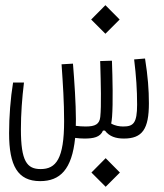

<svg xmlns="http://www.w3.org/2000/svg" viewBox="-20 -526 626 731"><path d="M132.8 163.6C208.5 163.6 253.9 119.6 266.1 -1C277.3 0.5 290 1.5 301.3 1.5C335.4 1.5 361.8 -3.4 372.1 -28.8H379.4C396.5 -6.3 420.9 1.5 451.7 1.5C522 1.5 546.9 -34.7 546.9 -132.8C546.9 -183.6 543 -235.4 532.2 -303.2L490.7 -299.8C498.5 -235.8 502 -184.1 502 -127.9C502 -57.1 487.8 -44.4 449.2 -44.4C435.1 -44.4 418 -46.9 403.3 -55.7C404.8 -62.5 405.8 -70.8 406.7 -82C410.6 -132.8 408.7 -226.6 406.2 -294.9L361.3 -293.5C361.3 -289.6 361.3 -285.6 361.8 -281.2C363.8 -210.4 366.2 -122.1 361.8 -81.1C358.9 -53.2 342.8 -44.4 306.2 -44.4C292.5 -44.4 281.2 -45.4 268.6 -46.9C269 -55.2 269 -63.5 269 -71.8C269 -129.9 263.2 -218.3 257.8 -283.7L214.4 -281.2C219.7 -203.1 224.1 -138.7 224.1 -64.9C224.1 78.6 193.4 117.7 134.8 117.7C82.5 117.7 59.6 87.9 59.6 -33.7C59.6 -93.3 64 -151.9 71.3 -211.9H29.8C20 -152.8 14.6 -80.6 14.6 -19C14.6 105 47.4 163.6 132.8 163.6ZM382.3 185.1 436.5 130.9 382.3 76.2 328.1 130.9ZM381.3 -397.5 435.5 -451.7 381.3 -506.3 327.1 -451.7Z"/></svg>

Font: Cascadia Code PL ExtraLight
Style: Regular
Weight: 200
Monospace: yes
Designer: Aaron Bell
Foundry: Saja Typeworks
Version: Version 2404.023